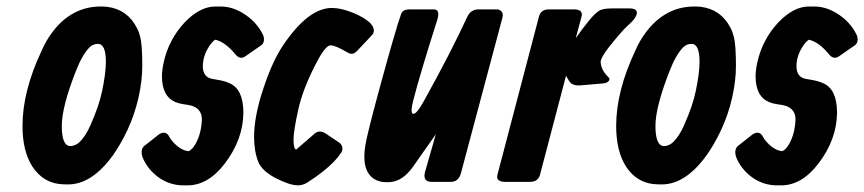

<svg xmlns="http://www.w3.org/2000/svg" viewBox="-20 -556 2642 587"><path d="M292 -276.4Q303.7 -332.5 303.7 -367.2Q303.7 -421.9 279.3 -421.9Q264.6 -421.9 253.4 -411.1Q231 -387.7 211.9 -338.4Q168.9 -229 168.9 -170.9Q168.9 -109.4 195.3 -109.4Q210.4 -109.9 222.7 -121.1Q241.7 -139.2 256.8 -173.8Q282.7 -232.4 292 -276.4ZM107.4 -401.4Q120.1 -430.7 138.2 -455.1Q165 -491.7 198.2 -511.7Q238.3 -536.1 288.1 -536.1Q298.3 -536.1 307.6 -535.2Q369.6 -527.3 398.4 -470.7Q404.8 -459 408.7 -443.4Q415 -418.5 415 -354.5Q415 -332 412.1 -307.6Q399.4 -203.1 344.7 -111.3Q335.4 -95.7 325.2 -81.1Q260.7 7.8 188.5 7.8Q173.8 7.8 163.6 6.8Q111.3 1.5 79.6 -45.9Q48.8 -93.3 48.8 -170.9Q48.8 -277.3 107.4 -401.4Z M638.2 -536.1Q638.2 -536.1 654.8 -536.1Q688.5 -536.1 721.2 -516.6Q764.6 -490.7 784.7 -448.2Q785.6 -446.3 786.1 -443.4Q790 -425.3 777.8 -417L730 -383.8Q714.4 -373 700.7 -388.7Q668.9 -427.7 638.2 -434.6Q630.4 -430.2 621.1 -417Q600.1 -385.7 600.1 -353.5Q600.1 -319.3 630.4 -314.5L647.9 -311.5Q668 -308.1 682.1 -301.3Q724.1 -283.2 724.1 -210.9Q723.1 -128.9 667 -55.7Q616.2 10.7 553.2 10.7H540.5Q503.9 10.7 472.2 -8.8Q435.1 -32.2 417.5 -71.3Q407.7 -94.7 419.4 -108.4L461.4 -141.6Q466.8 -146.5 473.1 -148.9Q489.7 -154.3 497.6 -137.7Q501.5 -129.9 509.8 -121.1Q533.2 -95.7 557.1 -93.8Q568.4 -99.6 577.6 -115.7Q595.7 -147.5 597.2 -191.4Q596.7 -229 554.2 -235.4L541.5 -237.3Q527.8 -239.3 516.6 -243.7Q475.1 -261.2 475.1 -323.2Q475.6 -342.8 480 -363.3Q495.1 -434.1 543.9 -486.8Q590.8 -536.1 638.2 -536.1Z M1060.1 -516.6Q1097.7 -501 1113.8 -483.4Q1116.7 -480 1119.1 -476.1Q1127.4 -460.4 1117.7 -449.2L1072.8 -401.4Q1071.8 -400.4 1068.8 -397.5Q1057.1 -387.2 1044.4 -394.5Q1005.4 -417.5 990.7 -417.5Q990.7 -417.5 987.8 -417Q971.2 -412.1 942.9 -355.5Q904.8 -280.3 892.1 -221.7Q877.4 -156.7 877.4 -127.9Q877.4 -101.1 885.3 -98.6L941.9 -147.5Q956.5 -160.2 976.1 -147.5L1017.1 -120.1Q1022 -116.7 1024.9 -110.8Q1029.8 -98.6 1022.9 -88.9Q1005.4 -62 967.3 -31.7Q947.3 -15.6 920.4 1.5Q907.2 10.3 891.1 10.7Q866.7 10.7 824.2 -10.7Q780.8 -33.2 769.5 -61.5Q756.8 -94.2 756.8 -137.2Q756.8 -201.2 785.6 -286.6Q812.5 -368.2 845.2 -417Q922.4 -531.7 994.6 -531.7Q1022.9 -531.7 1060.1 -516.6Z M1312.5 -145.5 1255.4 -64.5Q1243.7 -46.4 1232.4 -33.2Q1203.1 1 1166.5 1H1160.6Q1139.2 1 1123 -9.3Q1084 -35.6 1097.2 -113.3Q1103.5 -149.4 1135.3 -267.1Q1189 -465.3 1206.5 -513.7Q1211.4 -526.9 1231 -527.3H1307.1Q1316.4 -527.3 1319.3 -518.6Q1321.8 -510.7 1315.9 -492.2Q1264.2 -330.1 1242.7 -246.1Q1238.3 -228.5 1238.3 -218.8Q1238.3 -208 1244.1 -208Q1254.4 -208 1275.9 -247.1Q1358.9 -396.5 1408.7 -504.9Q1419.4 -526.4 1440.9 -527.3H1500.5Q1504.4 -527.3 1508.3 -524.9Q1520 -518.1 1516.1 -502L1389.2 -26.4Q1382.3 -1 1359.9 0H1299.3Q1269.5 0 1280.8 -35.2Z M1710.4 -324.2 1630.9 -21.5Q1625 -0.5 1601.6 0H1522.5Q1495.1 -1 1501 -22.5L1627.9 -505.9Q1633.8 -526.9 1657.2 -527.3H1736.3Q1763.7 -526.4 1757.8 -504.9L1740.2 -439Q1760.7 -468.8 1779.3 -491.2Q1796.4 -512.7 1810.5 -522.5Q1821.8 -530.3 1851.6 -530.3H1905.3Q1918 -530.3 1923.8 -525.1Q1929.7 -520 1925 -508.3Q1920.4 -496.6 1902.3 -480.5Q1899.9 -478 1896.5 -475.1Q1878.4 -458 1841.8 -412.1Q1816.9 -379.9 1816.4 -367.2Q1816.9 -342.3 1840.8 -319.3Q1844.2 -315.9 1842.8 -311Q1838.4 -301.8 1822.3 -300.8L1752.9 -294.9Q1736.3 -293.9 1726.6 -300.8Q1721.2 -304.7 1710.4 -324.2Z M2106.9 -276.4Q2118.7 -332.5 2118.7 -367.2Q2118.7 -421.9 2094.2 -421.9Q2079.6 -421.9 2068.4 -411.1Q2045.9 -387.7 2026.9 -338.4Q1983.9 -229 1983.9 -170.9Q1983.9 -109.4 2010.3 -109.4Q2025.4 -109.9 2037.6 -121.1Q2056.6 -139.2 2071.8 -173.8Q2097.7 -232.4 2106.9 -276.4ZM1922.4 -401.4Q1935.1 -430.7 1953.1 -455.1Q1980 -491.7 2013.2 -511.7Q2053.2 -536.1 2103 -536.1Q2113.3 -536.1 2122.6 -535.2Q2184.6 -527.3 2213.4 -470.7Q2219.7 -459 2223.6 -443.4Q2230 -418.5 2230 -354.5Q2230 -332 2227.1 -307.6Q2214.4 -203.1 2159.7 -111.3Q2150.4 -95.7 2140.1 -81.1Q2075.7 7.8 2003.4 7.8Q1988.8 7.8 1978.5 6.8Q1926.3 1.5 1894.5 -45.9Q1863.8 -93.3 1863.8 -170.9Q1863.8 -277.3 1922.4 -401.4Z M2453.1 -536.1Q2453.1 -536.1 2469.7 -536.1Q2503.4 -536.1 2536.1 -516.6Q2579.6 -490.7 2599.6 -448.2Q2600.6 -446.3 2601.1 -443.4Q2605 -425.3 2592.8 -417L2544.9 -383.8Q2529.3 -373 2515.6 -388.7Q2483.9 -427.7 2453.1 -434.6Q2445.3 -430.2 2436 -417Q2415 -385.7 2415 -353.5Q2415 -319.3 2445.3 -314.5L2462.9 -311.5Q2482.9 -308.1 2497.1 -301.3Q2539.1 -283.2 2539.1 -210.9Q2538.1 -128.9 2481.9 -55.7Q2431.2 10.7 2368.2 10.7H2355.5Q2318.8 10.7 2287.1 -8.8Q2250 -32.2 2232.4 -71.3Q2222.7 -94.7 2234.4 -108.4L2276.4 -141.6Q2281.7 -146.5 2288.1 -148.9Q2304.7 -154.3 2312.5 -137.7Q2316.4 -129.9 2324.7 -121.1Q2348.1 -95.7 2372.1 -93.8Q2383.3 -99.6 2392.6 -115.7Q2410.6 -147.5 2412.1 -191.4Q2411.6 -229 2369.1 -235.4L2356.4 -237.3Q2342.8 -239.3 2331.5 -243.7Q2290 -261.2 2290 -323.2Q2290.5 -342.8 2294.9 -363.3Q2310.1 -434.1 2358.9 -486.8Q2405.8 -536.1 2453.1 -536.1Z"/></svg>

Font: Allan
Style: Bold
Weight: 500
Italic angle: -14.3°
Version: Version 1.002